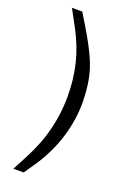

<svg xmlns="http://www.w3.org/2000/svg" viewBox="-172 -763 676 1023"><g transform="rotate(20 166.5 -251.5)"><path d="M273.9 -252.4Q273.9 -155.8 245.1 -59.1Q216.3 37.6 157.2 129.4Q144.5 148.4 131.8 166.7Q119.1 185.1 106.4 204.1H47.9Q64.5 172.9 80.3 142.8Q96.2 112.8 110.1 83.5Q124 54.2 135.7 24.7Q147.5 -4.9 156.2 -35.2Q188 -145 188 -254.4Q188 -303.2 182.9 -348.9Q177.7 -394.5 167.2 -438.2Q156.7 -481.9 140.1 -524.9Q123.5 -567.9 100.1 -611.8Q87.4 -636.7 74 -660.4Q60.5 -684.1 47.9 -708.5H106.4Q127.4 -673.8 148.7 -638.7Q169.9 -603.5 189 -568.6Q208 -533.7 223.6 -500Q239.3 -466.3 249 -435.1Q261.7 -393.1 267.6 -347.7Q273.4 -302.2 273.9 -252.4Z"/></g></svg>

Font: Saysettha OT
Style: Regular
Weight: 400
Designer: John M. Durdin and Silvain Dupertuis
Foundry: Lao Script for Windows
Version: Version 2.000